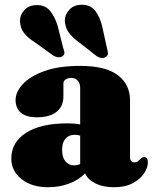

<svg xmlns="http://www.w3.org/2000/svg" viewBox="-20 -773 642 807"><path d="M27.5 -106.5Q27.5 -175 89.5 -214.8Q151.5 -254.5 263.5 -254.5Q294 -254.5 317 -250V-403.5Q317 -422.5 306.8 -434Q296.5 -445.5 279 -445.5Q266 -445.5 256.2 -439.2Q246.5 -433 246.5 -422.5V-368Q246.5 -326 217.8 -303Q189 -280 135.5 -280Q90 -280 67.8 -299.2Q45.5 -318.5 45.5 -353Q45.5 -386 75.5 -419Q105.5 -452 165.8 -474Q226 -496 317.5 -496Q423.5 -496 475 -457.2Q526.5 -418.5 526.5 -351.5V-112.5Q526.5 -90.5 546 -90.5Q554.5 -90.5 559.8 -95Q565 -99.5 569.5 -104Q573 -107.5 576.8 -110Q580.5 -112.5 585.5 -112.5Q601.5 -112.5 601.5 -90.5Q601.5 -68.5 585.5 -44.2Q569.5 -20 537.8 -3Q506 14 459 14Q413.5 14 381 -2.2Q348.5 -18.5 337.5 -44.5Q311.5 -16.5 270 -1.2Q228.5 14 183 14Q113 14 70.2 -20.5Q27.5 -55 27.5 -106.5ZM241 -143.5Q241 -111.5 255 -94.8Q269 -78 292 -78Q304.5 -78 317 -83.5V-203Q306.5 -206.5 294 -206.5Q269.5 -206.5 255.2 -190.2Q241 -174 241 -143.5ZM409.5 -662 430.5 -566.5Q433.5 -556 433.5 -547.8Q433.5 -539.5 425 -534Q418 -528.5 407.2 -529.5Q396.5 -530.5 387 -536.5L313 -594.5Q282.5 -616.5 267.8 -638Q253 -659.5 252.5 -688Q253 -713 272.5 -733.2Q292 -753.5 325 -753Q361 -752.5 380.2 -727.8Q399.5 -703 409.5 -662ZM222 -665.5 246 -570Q250 -560.5 250.8 -552.2Q251.5 -544 243.5 -537.5Q237 -531.5 226.2 -532.2Q215.5 -533 205.5 -538.5L129.5 -593Q97 -613.5 81 -634.2Q65 -655 64 -683.5Q63 -708.5 81.5 -729.8Q100 -751 133 -751.5Q168.5 -752.5 189 -729Q209.5 -705.5 222 -665.5Z"/></svg>

Font: Fraunces 9pt S000 Black
Style: Regular
Weight: 900
Version: Version 1.000; ttfautohint (v1.8.3)